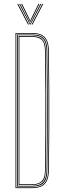

<svg xmlns="http://www.w3.org/2000/svg" viewBox="-20 -970 326 990"><path d="M60 0V-800H146Q172 -800 191.1 -792.1Q210.2 -784.2 220.9 -764.1Q231.5 -744 232 -707Q233.5 -597 234 -498.2Q234.5 -399.5 234 -301Q233.5 -202.5 232 -93Q231.5 -56.5 221 -36.2Q210.5 -16 191.2 -8Q172 0 145 0ZM64 -4H145Q164.5 -4 179.8 -8.1Q195 -12.2 205.6 -22.2Q216.2 -32.2 222 -49.5Q227.8 -66.8 228 -93Q229.5 -202.5 230 -301Q230.5 -399.5 230 -498.2Q229.5 -597 228 -707Q227.5 -743 217.5 -762.2Q207.5 -781.5 189.2 -788.8Q171 -796 146 -796H64ZM68 -8V-792H146Q170 -792 187.2 -785.4Q204.5 -778.8 214 -760.4Q223.5 -742 224 -707Q225.2 -624.5 225.8 -548.9Q226.2 -473.2 226.2 -399.6Q226.2 -326 225.8 -250.6Q225.2 -175.2 224 -93Q223.5 -58.5 214.2 -40.1Q205 -21.8 187.5 -14.9Q170 -8 145 -8ZM72 -12H145Q184.5 -12 202 -31Q219.5 -50 220 -93Q221.5 -202.5 222 -306.2Q222.5 -410 222 -509.8Q221.5 -609.5 220 -707Q219.5 -750.8 202.1 -769.4Q184.8 -788 146 -788H72ZM76 -16V-784H146Q169.8 -784 185.1 -776.6Q200.5 -769.2 208.1 -752.5Q215.8 -735.8 216 -707Q217.2 -613.5 217.9 -516.6Q218.5 -419.8 218.1 -315.1Q217.8 -210.5 216 -93Q215.5 -48.2 197.5 -32.1Q179.5 -16 145 -16ZM80 -20H145Q166.2 -20 181.1 -26.4Q196 -32.8 203.9 -48.6Q211.8 -64.5 212 -93Q213.2 -181.5 213.9 -282.1Q214.5 -382.8 214.1 -490.4Q213.8 -598 212 -707Q211.5 -751 193.8 -765.5Q176 -780 146 -780H80ZM69 -949.8H74L129 -844H124ZM79 -949.8H84L131 -857.8L135 -849.5H137L141 -857.8L188 -949.8H193L138 -844H134ZM89 -949.8H94L131.5 -873.8L135 -864H137L140.5 -873.8L178 -949.8H183L143 -869.2L138 -858.2H134L129 -869.2ZM198 -949.8H203L148 -844H143Z"/></svg>

Font: Big Shoulders Inline Display SC Thin
Style: Regular
Weight: 100
Designer: Patric King
Foundry: XO Type Co
Version: Version 2.002